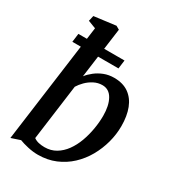

<svg xmlns="http://www.w3.org/2000/svg" viewBox="-197 -929 953 1051"><g transform="rotate(30 280.0 -403.5)"><path d="M206 -485.5Q221.5 -505.5 244.5 -523.5Q267.5 -541.5 296.5 -552.8Q325.5 -564 359 -564Q415 -564 451.8 -538Q488.5 -512 506.8 -465Q525 -418 525 -354Q525 -302 511 -250Q497 -198 470.5 -151.2Q444 -104.5 405.2 -68.2Q366.5 -32 316.5 -11Q266.5 10 206.5 10Q175.5 10 142.5 2.5Q109.5 -5 88 -13.5L31 5.5L132 -746L82.5 -765L90.5 -799.5L227 -817L249 -804.5ZM149 -62Q162.5 -52 180.2 -48Q198 -44 217.5 -44Q257.5 -44 288.8 -62.8Q320 -81.5 343 -113.2Q366 -145 380.8 -185.2Q395.5 -225.5 403 -269Q410.5 -312.5 410.5 -353Q410.5 -417.5 388.2 -457.2Q366 -497 323.5 -497Q295.5 -497 270.5 -484Q245.5 -471 226.5 -451.8Q207.5 -432.5 196 -413.5ZM68.5 -674H360L353 -620H61.5Z"/></g></svg>

Font: Merriweather 28pt Medium
Style: Italic
Weight: 500
Italic angle: -7.8°
Version: Version 2.101